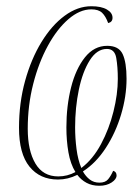

<svg xmlns="http://www.w3.org/2000/svg" viewBox="-20 -566 439 616"><path d="M299 30Q275 30 257.5 20.5Q240 11 228 -5Q198 10 166 10Q108 10 74.5 -31.5Q41 -73 41 -156Q41 -236 60.5 -306.5Q80 -377 113 -431Q146 -485 187.5 -515.5Q229 -546 273 -546Q305 -546 323 -535.5Q341 -525 341 -509Q341 -495 327 -492Q319 -514 307.5 -525Q296 -536 273 -536Q236 -536 199.5 -504.5Q163 -473 133.5 -419Q104 -365 86.5 -296.5Q69 -228 69 -153Q69 -83 93.5 -41.5Q118 0 167 0Q196 0 222 -14Q206 -40 199.5 -77.5Q193 -115 193 -157Q193 -226 208 -285.5Q223 -345 252.5 -382Q282 -419 324 -419Q361 -419 373.5 -392.5Q386 -366 386 -313Q386 -257 368.5 -198.5Q351 -140 319.5 -91.5Q288 -43 246 -16Q255 0 268 10Q281 20 299 20Q318 20 327 9Q336 -2 343 -18Q354 -15 354 -3Q354 9 338 19.5Q322 30 299 30ZM241 -27Q278 -55 304 -103.5Q330 -152 344 -208Q358 -264 358 -313Q358 -351 353 -380Q348 -409 323 -409Q291 -409 268 -372.5Q245 -336 233 -278.5Q221 -221 221 -157Q221 -123 225.5 -88Q230 -53 241 -27Z"/></svg>

Font: Noto Serif Display ExtraCondensed Thin
Style: Italic
Weight: 100
Width: 2
Italic angle: -12°
Designer: Monotype Design Team
Foundry: Monotype Imaging Inc.
Version: Version 2.009